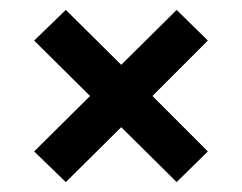

<svg xmlns="http://www.w3.org/2000/svg" viewBox="-20 -533 489 388"><path d="M113 -513 49 -451 162 -339 49 -227 113 -165 225 -276 337 -165 400 -227 288 -339 400 -451 337 -513 225 -402Z"/></svg>

Font: LT Wave Medium
Style: Regular
Weight: 500
Designer: Daniel Lyons
Version: Version 2.5 (Glyphs App)